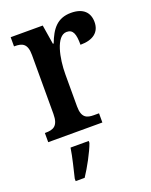

<svg xmlns="http://www.w3.org/2000/svg" viewBox="-144 -625 727 923"><g transform="rotate(-20 220.0 -163.0)"><path d="M20 0H297V-47H271C236 -47 209 -55 209 -114V-278C209 -359 230 -468 284 -468C317 -468 326 -442 326 -387C392 -387 427 -416 427 -467C427 -515 398 -547 335 -547C264 -547 232 -503 207 -437H203L187 -536H23V-489H26C64 -489 90 -480 90 -421V-119C90 -56 62 -47 23 -47H20ZM80 208V221H126C154 179 190 113 205 71V61H112C105 108 90 165 80 208Z"/></g></svg>

Font: Noto Serif Bengali Condensed SemiBold
Style: Regular
Weight: 600
Width: 3
Designer: Juan Bruce, Universal Thirst, Indian Type Foundry and the Monotype Design Team.
Foundry: Monotype Imaging Inc.
Version: Version 2.003